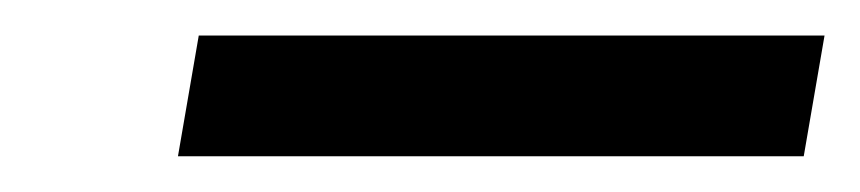

<svg xmlns="http://www.w3.org/2000/svg" viewBox="-20 -729 484 108"><path d="M80.1 -641.1 91.8 -709H443.8L432.1 -641.1Z"/></svg>

Font: SVN-Poppins
Style: Italic
Weight: 400
Italic angle: -10°
Designer: Ninad Kale (Devanagari), Jonny Pinhorn (Latin)
Foundry: Indian Type Foundry
Version: Version 3.002 2017